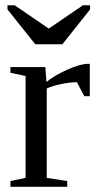

<svg xmlns="http://www.w3.org/2000/svg" viewBox="-20 -716 373 736"><path d="M324.2 -471.2V-347.2H303.2L274.9 -400.9Q250.5 -400.9 217 -394.3Q183.6 -387.7 159.2 -377V-34.2L237.8 -22V0H20V-22L78.1 -34.2V-424.8L20 -437V-459H153.8L158.2 -401.9Q187.5 -426.3 237.5 -448.7Q287.6 -471.2 316.9 -471.2ZM36.1 -695.8 167 -606.4 297.9 -695.8H325.2V-679.7L219.2 -546.4H115.2L8.8 -679.7V-695.8Z"/></svg>

Font: Times New Roman
Style: Regular
Weight: 400
Designer: Steve Matteson
Foundry: Ascender Corporation
Version: Version 2.00.3